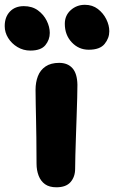

<svg xmlns="http://www.w3.org/2000/svg" viewBox="-84 -777 480 807"><path d="M153.2 10.2Q123.4 10.2 105.3 -2.7Q87.2 -15.6 78.4 -38.5Q69.6 -61.4 69.6 -89Q69.6 -153.6 68.8 -198.4Q68 -243.2 67.5 -276.2Q67 -309.2 66.2 -338.2Q65.4 -367.2 65.4 -399.6Q65.4 -431 75.3 -456.8Q85.2 -482.6 107.5 -497.7Q129.8 -512.8 164.8 -512.8Q200.2 -512.8 220.3 -490.6Q240.4 -468.4 241.4 -421Q241.4 -401.2 240.5 -366Q239.6 -330.8 238.1 -288.5Q236.6 -246.2 235.2 -203.5Q233.8 -160.8 232.8 -125Q231.8 -89.2 231.8 -67.4Q231.8 -34.2 212.8 -12Q193.8 10.2 153.2 10.2ZM289 -568Q246.8 -568 217.6 -599.1Q188.4 -630.2 188.4 -677Q188.4 -712 213.3 -734.4Q238.2 -756.8 272.8 -756.8Q304.6 -756.8 327.4 -739.2Q350.2 -721.6 362.8 -696.1Q375.4 -670.6 375.4 -645.6Q375.4 -616.8 355.7 -592.4Q336 -568 289 -568ZM43.6 -564.4Q14 -564.4 -10.6 -579.2Q-35.2 -594 -49.7 -617.4Q-64.2 -640.8 -64.2 -667.2Q-64.2 -705.4 -42.4 -728.3Q-20.6 -751.2 16.2 -751.2Q51 -751.2 75.2 -733.6Q99.4 -716 112.3 -690Q125.2 -664 125.2 -638.6Q125.2 -609.8 106.6 -587.1Q88 -564.4 43.6 -564.4Z"/></svg>

Font: Shantell Sans Light
Style: Regular
Weight: 300
Designer: Stephen Nixon, Anya Danilova, Shantell Martin
Foundry: Arrow Type
Version: Version 1.011;[c5ecc13dd]